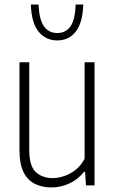

<svg xmlns="http://www.w3.org/2000/svg" viewBox="-20 -814 505 843"><path d="M206.5 9Q166.5 9 134.5 -6Q102.5 -21 84 -57Q65.5 -93 65.5 -156V-540.5H108.5V-155.5Q108.5 -85 137.2 -58.5Q166 -32 211.5 -32Q232.5 -32 258.8 -40Q285 -48 309.8 -66.5Q334.5 -85 351.5 -117V-540.5H395V0H357.5L353.5 -60H349.5Q320.5 -24.5 283 -7.8Q245.5 9 206.5 9ZM231.5 -636.5Q181 -636.5 149.5 -675Q118 -713.5 115.5 -794H149Q152.5 -726.5 173.5 -697.8Q194.5 -669 231.5 -669Q268.5 -669 289.2 -697.8Q310 -726.5 312 -794H345.5Q343 -713 312.2 -674.8Q281.5 -636.5 231.5 -636.5Z"/></svg>

Font: Encode Sans Condensed ExtraLight
Style: Regular
Weight: 200
Width: 3
Designer: Multiple Designers
Foundry: Impallari Type
Version: Version 3.000; ttfautohint (v1.8.3) -l 8 -r 50 -G 200 -x 14 